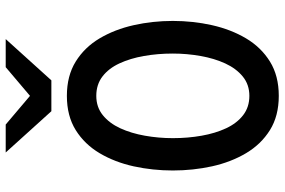

<svg xmlns="http://www.w3.org/2000/svg" viewBox="-178 -782 973 656"><g transform="rotate(-90 308.0 -454.5)"><path d="M308 12Q239.5 12 191 -18.2Q142.5 -48.5 112 -100Q81.5 -151.5 67.2 -216.2Q53 -281 53 -350Q53 -419 67.2 -483.8Q81.5 -548.5 112 -600Q142.5 -651.5 191 -681.8Q239.5 -712 308 -712Q376.5 -712 425.2 -681.8Q474 -651.5 504.5 -600Q535 -548.5 549.5 -483.8Q564 -419 564 -350Q564 -281 549.5 -216.2Q535 -151.5 504.5 -100Q474 -48.5 425.2 -18.2Q376.5 12 308 12ZM308 -88.5Q346.5 -88.5 374 -111Q401.5 -133.5 418.8 -171Q436 -208.5 444.2 -255.2Q452.5 -302 452.5 -350Q452.5 -402 444.2 -448.8Q436 -495.5 419 -532.2Q402 -569 374.5 -590.2Q347 -611.5 308 -611.5Q269.5 -611.5 242 -589.2Q214.5 -567 197.2 -529.5Q180 -492 171.8 -445.2Q163.5 -398.5 163.5 -350Q163.5 -298.5 171.8 -251.8Q180 -205 197.2 -168Q214.5 -131 242 -109.8Q269.5 -88.5 308 -88.5ZM255.5 -765 114.5 -921H210L308 -838L406 -921H502L361 -765Z"/></g></svg>

Font: Overpass Mono Light SemiBold
Style: Regular
Weight: 600
Monospace: yes
Version: Version 4.000